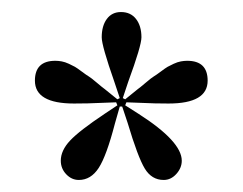

<svg xmlns="http://www.w3.org/2000/svg" viewBox="-20 -750 403 319"><path d="M111 -451Q99 -451 90 -460.5Q81 -470 81 -483Q81 -500 96.5 -516.5Q112 -533 154 -561L175 -575L173 -580L146 -579Q127 -578 103 -578Q38 -578 38 -616Q38 -649 72 -649Q77 -649 82.5 -648Q88 -647 94.5 -644Q101 -641 104.5 -639Q108 -637 116 -631Q124 -625 127.5 -623Q131 -621 141 -612.5Q151 -604 154 -602L175 -585L179 -587L170 -614Q149 -674 149 -688Q149 -707 157.5 -718.5Q166 -730 181 -730Q197 -730 206 -718.5Q215 -707 215 -688Q215 -674 193 -614L184 -587L188 -585L209 -602Q212 -604 222 -612.5Q232 -621 235.5 -623Q239 -625 247 -631Q255 -637 258.5 -639Q262 -641 268.5 -644Q275 -647 280.5 -648Q286 -649 291 -649Q325 -649 325 -616Q325 -578 260 -578Q236 -578 217 -579L190 -580L188 -575L210 -561Q282 -515 282 -483Q282 -471 273 -461Q264 -451 252 -451Q232 -451 220.5 -470Q209 -489 192 -546L183 -573H179L171 -545Q157 -491 144 -471Q131 -451 111 -451Z"/></svg>

Font: Arapey Thin-Display
Style: Regular
Weight: 100
Designer: Eduardo Rodriguez Tunni
Foundry: Eduardo Rodriguez Tunni
Version: Version 4.000